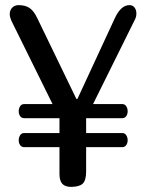

<svg xmlns="http://www.w3.org/2000/svg" viewBox="-20 -729 570 749"><path d="M212 -268H74Q64 -268 58.5 -276Q53 -284 53 -295Q53 -306 58.5 -314.5Q64 -323 74 -323H185L24 -649Q18 -663 18 -674Q18 -689 27.5 -699Q37 -709 53 -709Q78 -709 95 -698Q112 -687 126 -657L278 -343H282L427 -656Q451 -709 485 -709Q498 -709 505 -699.5Q512 -690 512 -676Q512 -664 507 -654L343 -323H457Q467 -323 472.5 -314.5Q478 -306 478 -295Q478 -284 472.5 -276Q467 -268 457 -268H316V-210H457Q467 -210 472.5 -201.5Q478 -193 478 -182Q478 -171 472.5 -163Q467 -155 457 -155H316V-60Q316 -25 302.5 -12.5Q289 0 257 0Q234 0 223 -12Q212 -24 212 -50V-155H74Q64 -155 58.5 -163Q53 -171 53 -182Q53 -193 58.5 -201.5Q64 -210 74 -210H212Z"/></svg>

Font: Marmelad for Arash.Academy
Style: Regular
Weight: 400
Designer: Manvel Shmavonyan
Foundry: Cyreal
Version: Version 1.110;Glyphs 3.2 (3202)